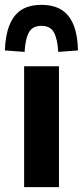

<svg xmlns="http://www.w3.org/2000/svg" viewBox="-45 -768 340 788"><path d="M54 0V-496H197V0ZM56 -555 -25 -561Q-23 -622 -6.5 -664Q10 -706 42 -727Q74 -748 125 -748Q176 -748 208.5 -727Q241 -706 257.5 -664Q274 -622 275 -561L194 -555Q191 -609 176 -635.5Q161 -662 125 -662Q89 -662 74 -635.5Q59 -609 56 -555Z"/></svg>

Font: Nunito Sans 10pt Condensed ExtraBold
Style: Regular
Weight: 800
Width: 3
Designer: Vernon Adams
Foundry: Vernon Adams
Version: Version 3.101;gftools[0.9.27]